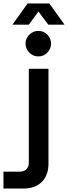

<svg xmlns="http://www.w3.org/2000/svg" viewBox="-97 -909 394 1113"><path d="M-77 184V86H19Q42 86 56 72Q70 58 70 34V-510H184V39Q184 107 145.5 145.5Q107 184 39 184ZM125 -582Q95 -582 73 -604Q51 -626 51 -656Q51 -686 73 -708Q95 -730 125 -730Q156 -730 177.5 -708Q199 -686 199 -656Q199 -626 177.5 -604Q156 -582 125 -582ZM-25 -766 63 -889H189L277 -766H183L126 -842L70 -766Z"/></svg>

Font: MuseoModerno Medium
Style: Regular
Weight: 500
Designer: Pablo Cosgaya, Héctor Gatti, Marcela Romero, and the Authors of The MuseoModerno Project.
Foundry: Omnibus-Type Team
Version: Version 1.001